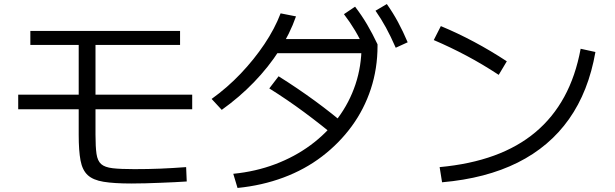

<svg xmlns="http://www.w3.org/2000/svg" viewBox="-20 -875 3040 949"><path d="M629 32Q544 32 492 23.5Q440 15 413.5 -9.5Q387 -34 378 -82Q369 -130 369 -209V-653H130V-722H870V-653H452V-210Q452 -149 457 -114.5Q462 -80 480 -64Q498 -48 537 -43.5Q576 -39 644 -39Q713 -39 773 -41.5Q833 -44 900 -49L903 22Q876 24 842.5 25.5Q809 27 772.5 28.5Q736 30 699.5 31Q663 32 629 32ZM70 -335V-407H930V-335Z M1133 -16Q1244 -27 1340.5 -63.5Q1437 -100 1515.5 -158Q1594 -216 1650.5 -292Q1707 -368 1737 -458Q1767 -548 1767 -648L1800 -612H1327V-682H1829L1846 -656V-648Q1846 -536 1813 -435.5Q1780 -335 1718.5 -251Q1657 -167 1572 -102Q1487 -37 1381 2.5Q1275 42 1154 54ZM1026 -386Q1104 -442 1170 -511.5Q1236 -581 1287 -657Q1338 -733 1367 -809L1443 -794Q1413 -708 1360 -625.5Q1307 -543 1235 -468.5Q1163 -394 1076 -332ZM1653 -187Q1568 -258 1483.5 -320.5Q1399 -383 1311 -438L1357 -498Q1451 -439 1536.5 -376.5Q1622 -314 1700 -247ZM1786 -625Q1760 -682 1735 -724Q1710 -766 1680 -805L1735 -842Q1768 -799 1794.5 -754Q1821 -709 1846 -656ZM1936 -639Q1911 -696 1887.5 -739Q1864 -782 1836 -822L1892 -855Q1923 -811 1947.5 -765.5Q1972 -720 1995 -666Z M2153 -49Q2304 -63 2422 -106Q2540 -149 2626.5 -221.5Q2713 -294 2769 -396.5Q2825 -499 2850 -634L2923 -618Q2889 -423 2792.5 -286.5Q2696 -150 2539 -71.5Q2382 7 2165 26ZM2445 -505Q2366 -557 2286 -599.5Q2206 -642 2124 -677L2159 -746Q2325 -677 2485 -572Z"/></svg>

Font: M PLUS 1 Thin
Style: Regular
Weight: 400
Version: Version 1.001